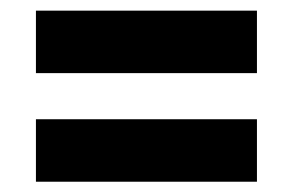

<svg xmlns="http://www.w3.org/2000/svg" viewBox="-20 -493 558 366"><path d="M48.5 -146.6V-265.7H469.8V-146.6ZM48.5 -353.6V-472.7H469.8V-353.6Z"/></svg>

Font: Anek Gujarati Medium
Style: Regular
Weight: 500
Designer: Mrunmayee Ghaisas (Gujarati), Yesha Goshar (Latin)
Foundry: Ek Type
Version: Version 1.003